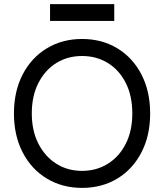

<svg xmlns="http://www.w3.org/2000/svg" viewBox="-20 -903 800 936"><path d="M380 13Q284 13 208.5 -32.5Q133 -78 90.5 -160Q48 -242 48 -350Q48 -458 90.5 -540Q133 -622 208.5 -667.5Q284 -713 380 -713Q477 -713 552 -667.5Q627 -622 669.5 -540Q712 -458 712 -350Q712 -242 669.5 -160Q627 -78 552 -32.5Q477 13 380 13ZM380 -70Q450 -70 505.5 -104.5Q561 -139 593 -202Q625 -265 625 -350Q625 -436 593 -499Q561 -562 505.5 -596Q450 -630 380 -630Q310 -630 255 -596Q200 -562 167.5 -499Q135 -436 135 -350Q135 -265 167.5 -202Q200 -139 255 -104.5Q310 -70 380 -70ZM224 -801V-883H537V-801Z"/></svg>

Font: Fustat Medium
Style: Regular
Weight: 500
Designer: Mohamed Gaber, Khaled Hosny, Laura Garcia Mut
Foundry: Kief Type Foundry, Alif Type Foundry, Hard Type Foundry
Version: Version 1.007